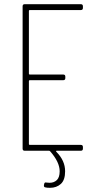

<svg xmlns="http://www.w3.org/2000/svg" viewBox="-20 -720 464 917"><path d="M366 -672H122Q118 -672 118 -668V-368Q118 -364 122 -364H282Q292 -364 292 -354V-347Q292 -337 282 -337H122Q118 -337 118 -333V-32Q118 -28 122 -28H366Q376 -28 376 -18V-10Q376 0 366 0H251Q246 0 249 5Q291 47 291 98Q291 140 270.5 158.5Q250 177 219 177Q204 177 197 175Q188 174 190 163L191 159Q192 149 203 152Q208 153 217 153Q238 153 251.5 140Q265 127 265 98Q265 54 219 2Q217 0 214 0H98Q88 0 88 -10V-690Q88 -700 98 -700H366Q376 -700 376 -690V-682Q376 -672 366 -672Z"/></svg>

Font: Barlow Condensed Thin
Style: Regular
Weight: 250
Width: 3
Designer: Jeremy Tribby
Foundry: Tribby Type
Version: Version 1.408